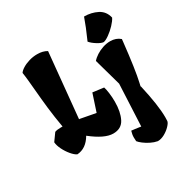

<svg xmlns="http://www.w3.org/2000/svg" viewBox="-228 -979 1289 1359"><g transform="rotate(-30 416.5 -299.5)"><path d="M542.5 -180.2Q542.5 -98.1 515.4 -44.2Q488.3 9.8 420.9 9.8Q350.6 9.8 246.1 -73.2Q200.2 5.4 126 9.8Q106 0 83.5 -26.9Q61 -53.7 44.9 -86.4Q28.8 -119.1 26.9 -146L70.3 -206.5Q88.9 -213.4 117.7 -213.4H133.8Q118.2 -303.7 109.6 -378.4Q101.1 -453.1 93.3 -543.9Q89.8 -583.5 86.2 -620.6Q82.5 -657.7 78.1 -683.1Q87.4 -697.8 110.8 -712.4Q134.3 -727.1 166.7 -736.8Q199.2 -746.6 233.4 -746.6Q256.8 -746.6 275.9 -741.9Q294.9 -737.3 312 -727.1L260.7 -199.7L267.1 -199.2L390.6 -175.8L437 -316.9L526.9 -305.2Q533.2 -287.6 537.8 -252.7Q542.5 -217.8 542.5 -180.2ZM685.5 -585Q703.1 -587.9 731.9 -608.4Q760.7 -628.9 786.9 -656.5Q813 -684.1 823.2 -705.6Q810.1 -762.2 762 -786.9Q713.9 -811.5 654.8 -811.5Q631.8 -744.6 587.4 -645Q605 -624 636.2 -604.7Q667.5 -585.4 685.5 -585ZM755.9 -182.1Q796.4 -4.9 796.4 93.8Q796.4 114.7 795.4 124Q793.5 138.2 772.9 159.9Q752.4 181.6 723.4 197.8Q694.3 213.9 666.5 213.9Q639.2 209 611.8 195.3Q584.5 181.6 563.5 165.5Q542.5 149.4 533.2 137.2Q531.7 119.1 531.7 106.9Q531.7 93.3 533.7 82Q535.6 70.8 540 55.2Q549.8 55.7 569.1 58.6Q588.4 61.5 597.7 62.5L616.2 65.4L632.3 -275.9L570.3 -497.1Q585.4 -515.1 610.8 -531.5Q636.2 -547.9 666.7 -557.9Q697.3 -567.9 726.6 -567.9Q774.9 -567.9 807.1 -539.6L805.2 -520.5Q781.2 -301.3 759.8 -209L755.9 -191.9L753.9 -181.2Z"/></g></svg>

Font: Fruktur
Style: Regular
Weight: 400
Designer: Viktoriya Grabowska
Foundry: Viktoriya Grabowska
Version: Version 1.004; ttfautohint (v1.4.1)